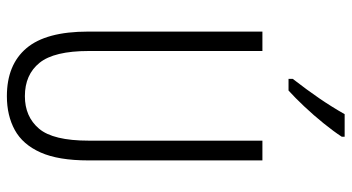

<svg xmlns="http://www.w3.org/2000/svg" viewBox="-246 -740 997 544"><g transform="rotate(90 252.0 -468.5)"><path d="M435 -221Q435 -136 412.5 -85.5Q390 -35 349 -12.5Q308 10 253 10Q164 10 117 -45.5Q70 -101 70 -220V-714H125V-222Q125 -124 158.5 -82.5Q192 -41 253 -41Q311 -41 345 -81Q379 -121 379 -222V-714H435ZM368 -939Q353 -916 330 -887.5Q307 -859 282 -832.5Q257 -806 237 -788H204V-800Q235 -840 259 -875Q283 -910 304 -947H368Z"/></g></svg>

Font: Noto Sans Myanmar ExtraCondensed Light
Style: Regular
Weight: 300
Width: 2
Designer: Monotype Design Team
Foundry: Monotype Imaging Inc.
Version: Version 2.107; ttfautohint (v1.8.4.7-5d5b)